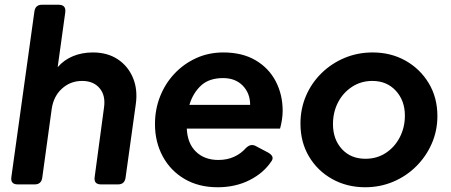

<svg xmlns="http://www.w3.org/2000/svg" viewBox="-20 -777 1902 809"><path d="M55 0Q23 0 28 -32L125 -729Q129 -757 157 -757H227Q259 -757 255 -725L223 -494Q250 -525 288 -540.5Q326 -556 371 -556Q433 -556 476.5 -527Q520 -498 540.5 -448.5Q561 -399 552 -337L509 -28Q505 0 477 0H406Q374 0 379 -32L418 -322Q426 -374 400 -405Q374 -436 326 -436Q277 -436 241.5 -404Q206 -372 198 -319L158 -28Q154 0 126 0Z M897 12Q817 12 757.5 -23Q698 -58 665.5 -118.5Q633 -179 633 -254Q633 -316 654.5 -370.5Q676 -425 715 -466.5Q754 -508 806.5 -532Q859 -556 921 -556Q1001 -556 1057 -523Q1113 -490 1142 -434Q1171 -378 1171 -310Q1171 -292 1168 -272.5Q1165 -253 1160 -235H767Q770 -172 806 -137.5Q842 -103 900 -103Q937 -103 966.5 -116.5Q996 -130 1016 -153Q1036 -173 1057 -162L1110 -134Q1138 -118 1124 -98Q1091 -48 1031.5 -18Q972 12 897 12ZM920 -448Q861 -448 827 -416.5Q793 -385 778 -335H1034Q1034 -384 1003 -416Q972 -448 920 -448Z M1519 12Q1442 12 1380 -22.5Q1318 -57 1282 -117.5Q1246 -178 1246 -256Q1246 -319 1269.5 -373.5Q1293 -428 1335 -469Q1377 -510 1432 -533Q1487 -556 1550 -556Q1627 -556 1688.5 -521.5Q1750 -487 1786.5 -426.5Q1823 -366 1823 -288Q1823 -226 1799 -171.5Q1775 -117 1733 -75.5Q1691 -34 1636 -11Q1581 12 1519 12ZM1520 -108Q1568 -108 1605.5 -132.5Q1643 -157 1664.5 -198.5Q1686 -240 1686 -290Q1686 -353 1648 -394.5Q1610 -436 1549 -436Q1501 -436 1463 -411Q1425 -386 1404 -345Q1383 -304 1383 -254Q1383 -190 1420.5 -149Q1458 -108 1520 -108Z"/></svg>

Font: Pitagon Sans Text Bold
Style: Italic
Weight: 700
Italic angle: -8°
Designer: Travis Tran
Foundry: Pitagon
Version: Version 1.001; ttfautohint (v1.8.4.7-5d5b);gftools[0.9.26]